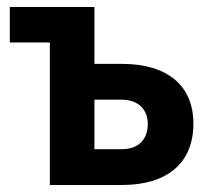

<svg xmlns="http://www.w3.org/2000/svg" viewBox="-20 -527 594 547"><path d="M8 -406H122V0H328C457 0 531 -63 531 -175C531 -283 457 -345 328 -345H249V-507H8ZM327 -102H249V-243H327C374 -243 401 -215 401 -174C401 -129 374 -102 327 -102Z"/></svg>

Font: Finlandica SemiBold
Style: Regular
Weight: 600
Designer: Niklas Ekholm, Juho Hiilivirta, Jaakko Suomalainen
Foundry: Helsinki Type Studio
Version: Version 2.000;Glyphs 3.2 (3202)